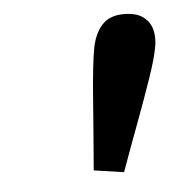

<svg xmlns="http://www.w3.org/2000/svg" viewBox="-34 -793 338 365"><g transform="rotate(-5 135.0 -610.5)"><path d="M189 -460.4 131.8 -468.8Q138.2 -546.4 142.8 -608.6Q147.5 -670.9 153.3 -701.7Q158.7 -728.5 173.1 -744.1Q187.5 -759.8 214.4 -759.8Q238.3 -759.8 251.2 -750.2Q264.2 -740.7 268.1 -725.3Q272 -710 268.6 -692.4Q265.1 -671.9 252.4 -634.8Q239.7 -597.7 222.7 -552.2Q205.6 -506.8 189 -460.4Z"/></g></svg>

Font: Reddit Sans SemiBold
Style: Italic
Weight: 600
Italic angle: -11.25°
Designer: Stephen Hutchings
Version: Version 1.013